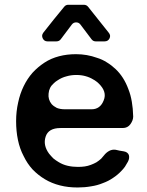

<svg xmlns="http://www.w3.org/2000/svg" viewBox="-20 -789 627 820"><path d="M426.8 -612.3H388.7Q377.9 -612.3 371.1 -621.1Q353.5 -644.5 323.2 -684.6Q316.4 -693.4 305.2 -693.4Q293.9 -693.4 287.1 -684.6Q276.4 -670.9 239.3 -621.1Q232.4 -612.3 220.7 -612.3H182.6Q168.9 -612.3 162.6 -625Q156.2 -637.7 165 -649.4Q210 -707 253.9 -759.8Q260.7 -768.6 271.5 -768.6H337.9Q349.6 -768.6 356.4 -759.8L444.3 -649.4Q454.1 -637.7 447.8 -625Q441.4 -612.3 426.8 -612.3ZM503.9 -242.2Q525.4 -242.2 537.1 -258.8Q548.8 -275.4 548.8 -291Q548.8 -292 548.8 -292Q547.9 -326.2 543 -354.5Q538.1 -383.8 528.3 -408.2Q518.6 -434.6 504.9 -456.1Q491.2 -477.5 473.6 -494.1Q456.1 -510.7 436.5 -522.5Q417 -535.2 394.5 -542Q373 -549.8 350.6 -553.7Q328.1 -557.6 304.7 -557.6Q265.6 -557.6 232.4 -548.8Q198.2 -540 169.9 -521.5Q141.6 -502.9 119.1 -478.5Q96.7 -453.1 81.1 -420.9Q65.4 -388.7 57.6 -351.6Q48.8 -313.5 48.8 -271.5Q48.8 -228.5 56.6 -191.4Q64.5 -153.3 81.1 -122.1Q96.7 -89.8 119.1 -65.4Q142.6 -41 171.9 -23.4Q201.2 -5.9 236.3 2.9Q270.5 11.7 311.5 11.7Q341.8 11.7 369.1 6.8Q395.5 2.9 418.9 -6.8Q443.4 -15.6 462.9 -29.3Q482.4 -42 498 -58.6Q506.8 -67.4 513.7 -77.1Q520.5 -87.9 526.4 -98.6Q534.2 -113.3 530.3 -127Q525.4 -139.6 508.8 -142.6Q500 -144.5 491.2 -145.5Q481.4 -147.5 473.6 -149.4Q459 -151.4 446.3 -144.5Q433.6 -137.7 423.8 -125Q420.9 -121.1 418 -118.2Q415 -114.3 412.1 -111.3Q402.3 -102.5 391.6 -95.7Q380.9 -89.8 368.2 -85Q355.5 -80.1 341.8 -78.1Q328.1 -76.2 312.5 -76.2Q289.1 -76.2 268.6 -81.1Q248 -85.9 230.5 -96.7Q218.8 -103.5 208 -112.3Q198.2 -122.1 189.5 -132.8Q163.1 -168.9 174.8 -205.1Q186.5 -242.2 238.3 -242.2Q238.3 -242.2 239.3 -242.2Q305.7 -242.2 371.1 -242.2Q437.5 -242.2 503.9 -242.2ZM226.6 -446.3Q244.1 -458 263.7 -462.9Q283.2 -468.8 305.7 -468.8Q327.1 -468.8 344.7 -463.9Q363.3 -459 378.9 -449.2Q384.8 -446.3 389.6 -442.4Q395.5 -438.5 400.4 -433.6Q438.5 -397.5 422.9 -360.4Q408.2 -322.3 371.1 -322.3Q333 -322.3 256.8 -322.3Q237.3 -322.3 222.7 -328.1Q209 -335 200.2 -344.7Q184.6 -364.3 187.5 -389.6Q189.5 -416 210 -433.6Q210 -433.6 210 -433.6Q213.9 -437.5 217.8 -440.4Q221.7 -443.4 226.6 -446.3Z"/></svg>

Font: DeepSea
Style: Medium
Weight: 500
Designer: Stem
Version: Version 3.019;git-0a5106e0b